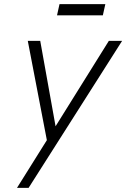

<svg xmlns="http://www.w3.org/2000/svg" viewBox="-20 -697 609 926"><path d="M488 -677H267L255 -623H476ZM62 209H118L569 -500H505L248 -88L174 -500H114L206 -21Z"/></svg>

Font: Advent Pro
Style: Italic
Weight: 400
Italic angle: -12°
Designer: VivaRado, Andreas Kalpakidis
Foundry: VivaRado, Andreas Kalpakidis
Version: Version 3.000